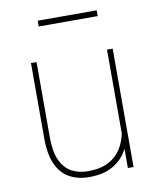

<svg xmlns="http://www.w3.org/2000/svg" viewBox="-81 -771 696 844"><g transform="rotate(-10 266.5 -349.0)"><path d="M408.2 -706.5V-680.7H145V-706.5ZM422.9 -528.3H448.2V0H422.9V-85.9Q400.9 -41.5 357.9 -15.9Q314.9 9.8 249 9.8Q200.2 9.8 162.8 -10.3Q125.5 -30.3 104.5 -74.7Q83.5 -119.1 83.5 -192.9V-528.3H108.4V-191.9Q108.4 -127.4 126.5 -88.9Q144.5 -50.3 176.3 -33.4Q208 -16.6 248 -16.6Q304.2 -16.6 340.1 -35.6Q376 -54.7 396 -86.2Q416 -117.7 422.9 -155.8Z"/></g></svg>

Font: Robert Sans Thin
Style: Regular
Weight: 100
Designer: Christian Robertson (extended by Adam Twardoch)
Foundry: Google
Version: Version 12.135;April 2, 2019;FontCreator 11.5.0.2425 64-bit;